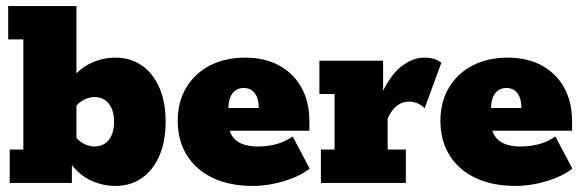

<svg xmlns="http://www.w3.org/2000/svg" viewBox="-20 -603 1927 633"><path d="M360 10Q320 10 282 -7Q244 -24 214 -62L217 -80V0H12V-110H57V-473H7V-583H232V-332L214 -341Q244 -379 282 -396Q320 -413 360 -413Q410 -413 447 -387.5Q484 -362 505 -315Q526 -268 526 -202Q526 -136 505 -88.5Q484 -41 447 -15.5Q410 10 360 10ZM291 -120Q321 -120 338.5 -141.5Q356 -163 356 -202Q356 -240 338.5 -261.5Q321 -283 291 -283Q276 -283 258.5 -275Q241 -267 226 -248L232 -297V-98L226 -155Q241 -136 258.5 -128Q276 -120 291 -120Z M813 10Q738 10 682.5 -16Q627 -42 596.5 -90.5Q566 -139 566 -205Q566 -267 594 -314Q622 -361 672 -387Q722 -413 788 -413Q853 -413 900.5 -387Q948 -361 974 -314Q1000 -267 1000 -203V-172H655V-247H833Q833 -268 827 -283Q821 -298 810 -305.5Q799 -313 783 -313Q768 -313 756.5 -305Q745 -297 739 -282Q733 -267 733 -244V-203Q733 -161 758 -140.5Q783 -120 830 -120Q861 -120 890 -127.5Q919 -135 945 -153L1001 -47Q969 -22 917 -6Q865 10 813 10Z M1038 0V-110H1083V-293H1033V-403H1243V-268L1234 -285Q1265 -354 1302.5 -383.5Q1340 -413 1379 -413Q1415 -413 1435 -396L1380 -246Q1367 -259 1353.5 -263.5Q1340 -268 1329 -268Q1306 -268 1288.5 -254.5Q1271 -241 1258 -212V-110H1318V0Z M1679 10Q1604 10 1548.5 -16Q1493 -42 1462.5 -90.5Q1432 -139 1432 -205Q1432 -267 1460 -314Q1488 -361 1538 -387Q1588 -413 1654 -413Q1719 -413 1766.5 -387Q1814 -361 1840 -314Q1866 -267 1866 -203V-172H1521V-247H1699Q1699 -268 1693 -283Q1687 -298 1676 -305.5Q1665 -313 1649 -313Q1634 -313 1622.5 -305Q1611 -297 1605 -282Q1599 -267 1599 -244V-203Q1599 -161 1624 -140.5Q1649 -120 1696 -120Q1727 -120 1756 -127.5Q1785 -135 1811 -153L1867 -47Q1835 -22 1783 -6Q1731 10 1679 10Z"/></svg>

Font: Rokkitt SemiBold Black
Style: Regular
Weight: 900
Version: Version 3.103